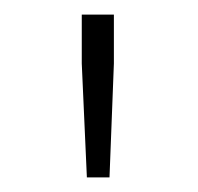

<svg xmlns="http://www.w3.org/2000/svg" viewBox="-20 -783 271 263"><path d="M99 -540 92 -696V-763H136V-696L130 -540Z"/></svg>

Font: Noto Sans TC
Style: Regular
Weight: 100
Designer: Ryoko NISHIZUKA 西塚涼子 (kana, bopomofo & ideographs); Paul D. Hunt (Latin, Greek & Cyrillic); Sandoll Communications 산돌커뮤니
Foundry: Adobe
Version: Version 2.004;hotconv 1.0.118;makeotfexe 2.5.65603